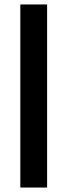

<svg xmlns="http://www.w3.org/2000/svg" viewBox="-20 -740 301 860"><path d="M71 100V-720H191V100Z"/></svg>

Font: DM Sans SemiBold
Style: Regular
Weight: 600
Designer: Colophon Foundry, Jonny Pinhorn
Foundry: Colophon Foundry
Version: Version 4.004; ttfautohint (v1.8.4.7-5d5b)